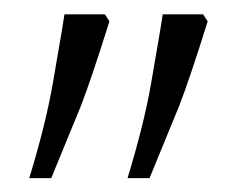

<svg xmlns="http://www.w3.org/2000/svg" viewBox="-20 -650 332 269"><path d="M127 -629.9 133.3 -620.1Q107.4 -537.6 93.3 -501.5L51.8 -400.4H21Q43.9 -475.6 53.7 -531.5Q63.5 -587.4 66.9 -608.4L70.3 -629.9ZM264.6 -629.9 271 -620.1Q245.1 -537.6 231 -501.5L189.5 -400.4H158.7Q181.6 -475.6 191.4 -531.5Q201.2 -587.4 204.6 -608.4L208 -629.9Z"/></svg>

Font: Open Sans Hebrew Condensed Light
Style: Regular
Weight: 300
Width: 3
Foundry: Ascender Corporation, Yanek Iontef
Version: Version 2.001;PS 002.001;hotconv 1.0.70;makeotf.lib2.5.58329